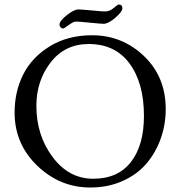

<svg xmlns="http://www.w3.org/2000/svg" viewBox="-20 -821 803 855"><path d="M442 -715Q430 -715 380 -720Q330 -725 318 -725Q307 -725 286 -709.5Q265 -694 261 -694Q255 -694 250 -699Q245 -704 245 -711Q245 -728 277.5 -753.5Q310 -779 329 -779Q342 -779 389 -774.5Q436 -770 448 -770Q468 -770 486.5 -785.5Q505 -801 508 -801Q525 -801 525 -784Q525 -769 493.5 -742Q462 -715 442 -715ZM45 -320Q45 -413 83.5 -489.5Q122 -566 202 -615Q282 -664 390 -664Q524 -664 621 -571.5Q718 -479 718 -335Q718 -267 696 -204.5Q674 -142 632.5 -93Q591 -44 526 -15Q461 14 382 14Q247 14 146 -83Q45 -180 45 -320ZM375 -625Q269 -625 205.5 -543Q142 -461 142 -350Q142 -218 214.5 -121.5Q287 -25 395 -25Q505 -25 563 -99.5Q621 -174 621 -305Q621 -451 557 -538Q493 -625 375 -625Z"/></svg>

Font: EB Garamond SC 12
Style: Regular
Weight: 400
Version: Version 0.016 ; ttfautohint (v0.97) -l 8 -r 50 -G 200 -x 0 -